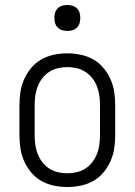

<svg xmlns="http://www.w3.org/2000/svg" viewBox="-20 -742 540 770"><path d="M250 8Q223 8 196.5 2.5Q170 -3 146.5 -16Q123 -29 105.5 -50Q88 -71 77 -95.5Q66 -120 62 -146.5Q58 -173 58 -200V-320Q58 -347 62 -373.5Q66 -400 77 -424.5Q88 -449 105.5 -470Q123 -491 146.5 -504Q170 -517 196.5 -522.5Q223 -528 250 -528Q277 -528 303.5 -522.5Q330 -517 353.5 -504Q377 -491 394.5 -470Q412 -449 423 -424.5Q434 -400 438 -373.5Q442 -347 442 -320V-200Q442 -173 438 -146.5Q434 -120 423 -95.5Q412 -71 394.5 -50Q377 -29 353.5 -16Q330 -3 303.5 2.5Q277 8 250 8ZM250 -47Q269 -47 288 -51.5Q307 -56 323 -66.5Q339 -77 350.5 -92Q362 -107 369 -125Q376 -143 378.5 -162Q381 -181 381 -200V-320Q381 -339 378.5 -358Q376 -377 369 -395Q362 -413 350.5 -428Q339 -443 323 -453.5Q307 -464 288 -468.5Q269 -473 250 -473Q231 -473 212 -468.5Q193 -464 177 -453.5Q161 -443 149.5 -428Q138 -413 131 -395Q124 -377 121.5 -358Q119 -339 119 -320V-200Q119 -181 121.5 -162Q124 -143 131 -125Q138 -107 149.5 -92Q161 -77 177 -66.5Q193 -56 212 -51.5Q231 -47 250 -47ZM250 -618Q239 -618 229 -621Q219 -624 211.5 -631.5Q204 -639 201 -649Q198 -659 198 -670Q198 -681 201 -691Q204 -701 211.5 -708.5Q219 -716 229 -719Q239 -722 250 -722Q261 -722 271 -719Q281 -716 288.5 -708.5Q296 -701 299 -691Q302 -681 302 -670Q302 -659 299 -649Q296 -639 288.5 -631.5Q281 -624 271 -621Q261 -618 250 -618Z"/></svg>

Font: Iosevka Fixed Light
Style: Regular
Weight: 300
Monospace: yes
Designer: Belleve Invis
Foundry: Belleve Invis
Version: Version 32.3.0